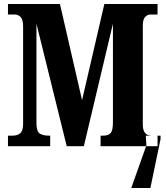

<svg xmlns="http://www.w3.org/2000/svg" viewBox="-20 -734 831 964"><path d="M639 210 715 -4 712 -53H786V-35L735 210ZM20 0H232V-53H225Q196 -53 179.5 -63.5Q163 -74 163 -118V-615L315 0H401L547 -615V-119Q547 -80 536 -66.5Q525 -53 498 -53H485V0H771V-53H741Q697 -53 697 -109V-605Q697 -636 708.5 -648.5Q720 -661 733 -661H771V-714H504L392 -231L281 -714H20V-661H55Q71 -661 83.5 -648.5Q96 -636 96 -601V-113Q96 -78 82 -65.5Q68 -53 44 -53H20Z"/></svg>

Font: Noto Serif ExtraCondensed Extra
Style: Regular
Weight: 800
Width: 3
Designer: Monotype Design Team
Foundry: Monotype Imaging Inc.
Version: Version 1.002